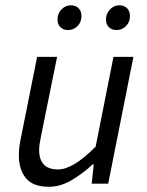

<svg xmlns="http://www.w3.org/2000/svg" viewBox="-20 -704 562 736"><path d="M167.6 12Q106.6 12 79.5 -20.8Q52.3 -53.6 52.3 -108.9Q52.3 -126.3 54.3 -141.2Q56.3 -156.2 60.3 -176L122.3 -486H198.8L138 -186.1Q134.6 -167.2 132.3 -154.6Q130 -142 130 -129.5Q130 -92.7 147.7 -73.6Q165.3 -54.5 202.9 -54.5Q230.9 -54.5 266.4 -75.7Q301.9 -96.9 346.7 -142.1L415 -486H491.4L394.8 0H331.6L339.3 -73.9H335.3Q297 -38.5 254.3 -13.3Q211.6 12 167.6 12ZM241.2 -588.8Q223.3 -588.8 211.9 -599.4Q200.4 -610.1 200.4 -629.5Q200.4 -652 215.6 -667.8Q230.8 -683.7 251.6 -683.7Q269.5 -683.7 280.9 -672.8Q292.3 -661.9 292.3 -641.7Q292.3 -619.7 277.2 -604.2Q262 -588.8 241.2 -588.8ZM427 -588.8Q409.2 -588.8 397.7 -599.4Q386.3 -610.1 386.3 -629.5Q386.3 -652 401.5 -667.8Q416.6 -683.7 437.5 -683.7Q455.3 -683.7 466.8 -672.8Q478.2 -661.9 478.2 -641.7Q478.2 -619.7 463 -604.2Q447.9 -588.8 427 -588.8Z"/></svg>

Font: Source Sans 3
Style: Italic
Weight: 200
Italic angle: -11°
Designer: Paul D. Hunt
Foundry: Adobe
Version: Version 3.046;hotconv 1.0.118;makeotfexe 2.5.65603